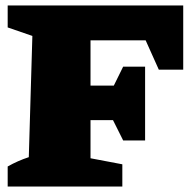

<svg xmlns="http://www.w3.org/2000/svg" viewBox="-20 -680 688 700"><path d="M648 -660V-426H559L511 -533H310V-368H395L429 -437H509V-168H429L392 -242H310V-103L426 -81V0H8V-73Q45 -94 85 -107L98 -549L8 -580V-660Z"/></svg>

Font: Piazzolla SC Black
Style: Regular
Weight: 900
Designer: Juan Pablo del Peral
Foundry: Huerta Tipografica
Version: Version 1.330